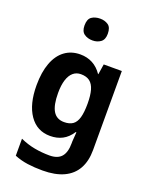

<svg xmlns="http://www.w3.org/2000/svg" viewBox="-198 -971 1040 1326"><g transform="rotate(20 322.0 -308.0)"><path d="M285 253Q225 253 174.5 246Q124 239 77 220V95Q130 119 184 129Q238 139 294 139Q354 139 382 106.5Q410 74 410 7V-5L415 -75H410Q381 -30 341.5 -9.5Q302 11 252 11Q155 11 100 -68.5Q45 -148 45 -287Q45 -383 70.5 -451Q96 -519 144 -554.5Q192 -590 258 -590Q308 -590 348.5 -568.5Q389 -547 418 -504H420L432 -580H565V1Q565 82 533.5 138.5Q502 195 439.5 224Q377 253 285 253ZM310 -112Q350 -112 374 -129Q398 -146 409 -184.5Q420 -223 420 -287Q420 -347 409 -386Q398 -425 373.5 -444Q349 -463 308 -463Q275 -463 251.5 -443Q228 -423 215.5 -384Q203 -345 203 -287Q203 -198 229 -155Q255 -112 310 -112ZM302 -709Q265 -709 240 -727Q215 -745 215 -788Q215 -835 240 -852Q265 -869 302 -869Q336 -869 361 -852Q386 -835 386 -788Q386 -745 361 -727Q336 -709 302 -709Z"/></g></svg>

Font: Menbere
Style: Regular
Weight: 400
Designer: Aleme Tadesse
Foundry: Sorkin Type Co
Version: Version 1.000